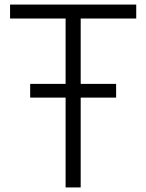

<svg xmlns="http://www.w3.org/2000/svg" viewBox="-20 -820 640 840"><path d="M112 -393V-453H488V-393ZM267 0V-800H333V0ZM24 -739V-800H576V-739Z"/></svg>

Font: Victor Mono Light
Style: Regular
Weight: 300
Monospace: yes
Designer: Rune Bjørnerås
Version: Version 1.561;gftools[0.9.30]